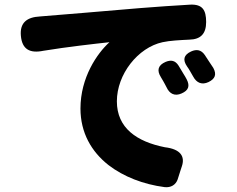

<svg xmlns="http://www.w3.org/2000/svg" viewBox="-20 -768 1020 828"><path d="M448 -56C513 -6 598 27 690 39C717 42 738 29 746 6L760 -38L764 -50C779 -93 759 -125 691 -133C570 -157 484 -216 484 -331C484 -448 575 -563 681 -586C713 -593 756 -595 796 -597C846 -598 869 -623 869 -673C869 -725 853 -750 801 -748C735 -744 654 -739 583 -733C404 -717 256 -706 164 -698C161 -698 157 -697 152 -697C96 -694 65 -670 70 -614C75 -555 109 -537 167 -549C271 -566 388 -579 452 -586C399 -538 327 -434 327 -300C327 -196 374 -114 448 -56ZM771 -450C764 -462 757 -474 750 -485C736 -507 718 -511 694 -501C662 -487 655 -465 674 -435C677 -429 681 -424 684 -418C689 -410 693 -401 698 -392C711 -363 734 -352 763 -365C793 -378 800 -397 785 -426C781 -434 776 -442 771 -450ZM884 -499C877 -510 870 -521 863 -531C848 -553 828 -557 804 -546C772 -531 767 -510 787 -481C791 -475 795 -470 798 -464C803 -456 808 -447 813 -438C828 -410 851 -401 879 -414C908 -428 915 -447 900 -475C895 -483 889 -491 884 -499Z"/></svg>

Font: GenSenRounded2 TW H
Style: Regular
Weight: 900
Version: Version 2.100;PS 2.1;hotconv 16.6.51;makeotf.lib2.5.65220 DE